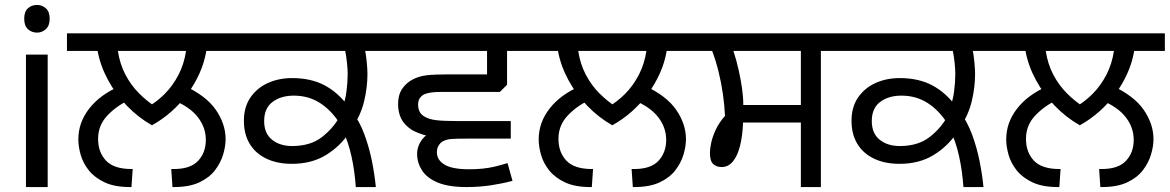

<svg xmlns="http://www.w3.org/2000/svg" viewBox="-20 -757 4734 777"><path d="M173 -536V0H85V-536ZM130 -737Q150 -737 165.5 -723.5Q181 -710 181 -681Q181 -653 165.5 -639Q150 -625 130 -625Q108 -625 93 -639Q78 -653 78 -681Q78 -710 93 -723.5Q108 -737 130 -737Z M595 -250Q540 -281 494 -328.5Q448 -376 417 -433.5Q386 -491 375 -551H251V-622H939V-551H815Q807 -504 787.5 -460.5Q768 -417 739.5 -378Q711 -339 674.5 -306.5Q638 -274 595 -250ZM733 -551H457Q465 -498 487.5 -455Q510 -412 543 -379Q576 -346 614 -322L576 -323Q615 -345 647.5 -378Q680 -411 702.5 -454.5Q725 -498 733 -551ZM297 -193Q297 -261 341 -317.5Q385 -374 464 -408L504 -353Q452 -329 414.5 -289.5Q377 -250 377 -195Q377 -141 409 -107Q441 -73 512 -73H517L512 0H506Q444 0 403.5 -19Q363 -38 339.5 -67.5Q316 -97 306.5 -130.5Q297 -164 297 -193ZM893 -194Q893 -165 883 -131.5Q873 -98 850 -68Q827 -38 786.5 -19Q746 0 684 0H678L673 -73H684Q751 -73 782 -106.5Q813 -140 813 -191Q813 -241 780.5 -283Q748 -325 679 -353L722 -412Q814 -370 853.5 -312.5Q893 -255 893 -194Z M1420 0Q1415 -68 1402 -126Q1389 -184 1367 -230L1357 -254Q1323 -309 1276 -339.5Q1229 -370 1169 -370Q1117 -370 1083 -344.5Q1049 -319 1049 -267Q1049 -217 1081 -191.5Q1113 -166 1162 -166Q1236 -166 1282.5 -202Q1329 -238 1355 -286L1362 -312Q1377 -347 1382 -386Q1387 -425 1387 -458Q1387 -478 1384 -505Q1381 -532 1377 -551H925V-622H1561V-551H1458Q1461 -536 1464 -507.5Q1467 -479 1467 -458Q1467 -403 1453.5 -347Q1440 -291 1407 -243L1394 -221Q1357 -165 1299 -129.5Q1241 -94 1161 -94Q1102 -94 1058 -115Q1014 -136 990.5 -175Q967 -214 967 -268Q967 -324 993.5 -362.5Q1020 -401 1064 -421Q1108 -441 1162 -441Q1239 -441 1294 -411.5Q1349 -382 1390 -326L1403 -309Q1435 -266 1454.5 -213.5Q1474 -161 1485 -106Q1496 -51 1501 0Z M2047 -196H1809Q1777 -196 1745.5 -200.5Q1714 -205 1688 -213.5Q1662 -222 1644 -233Q1615 -253 1603 -278Q1591 -303 1591 -336Q1591 -373 1607.5 -397.5Q1624 -422 1651 -436Q1677 -449 1707.5 -452.5Q1738 -456 1793 -456H1951V-551H1547V-622H2129V-551H2032V-414L2003 -385H1767Q1740 -385 1723.5 -382.5Q1707 -380 1696 -375Q1685 -369 1678.5 -359Q1672 -349 1672 -333Q1672 -317 1678.5 -304.5Q1685 -292 1700 -284Q1717 -274 1746.5 -270.5Q1776 -267 1837 -267H2047ZM1868 0Q1795 0 1751 -18.5Q1707 -37 1687.5 -68Q1668 -99 1668 -134Q1668 -168 1691.5 -196.5Q1715 -225 1764 -231L1908 -196H1868Q1826 -196 1806 -194.5Q1786 -193 1770 -184Q1760 -177 1754 -166Q1748 -155 1748 -141Q1748 -109 1779.5 -90.5Q1811 -72 1878 -72Q1907 -72 1932.5 -74.5Q1958 -77 1983 -83Q2008 -89 2034 -97L2054 -25Q2012 -14 1966 -7Q1920 0 1868 0Z M2458 -250Q2403 -281 2357 -328.5Q2311 -376 2280 -433.5Q2249 -491 2238 -551H2114V-622H2802V-551H2678Q2670 -504 2650.5 -460.5Q2631 -417 2602.5 -378Q2574 -339 2537.5 -306.5Q2501 -274 2458 -250ZM2596 -551H2320Q2328 -498 2350.5 -455Q2373 -412 2406 -379Q2439 -346 2477 -322L2439 -323Q2478 -345 2510.5 -378Q2543 -411 2565.5 -454.5Q2588 -498 2596 -551ZM2160 -193Q2160 -261 2204 -317.5Q2248 -374 2327 -408L2367 -353Q2315 -329 2277.5 -289.5Q2240 -250 2240 -195Q2240 -141 2272 -107Q2304 -73 2375 -73H2380L2375 0H2369Q2307 0 2266.5 -19Q2226 -38 2202.5 -67.5Q2179 -97 2169.5 -130.5Q2160 -164 2160 -193ZM2756 -194Q2756 -165 2746 -131.5Q2736 -98 2713 -68Q2690 -38 2649.5 -19Q2609 0 2547 0H2541L2536 -73H2547Q2614 -73 2645 -106.5Q2676 -140 2676 -191Q2676 -241 2643.5 -283Q2611 -325 2542 -353L2585 -412Q2677 -370 2716.5 -312.5Q2756 -255 2756 -194Z M3221 0V-261H2987Q2985 -206 2974.5 -165.5Q2964 -125 2945.5 -103Q2927 -81 2900 -81Q2880 -81 2866.5 -93Q2853 -105 2853 -139Q2853 -154 2858 -178.5Q2863 -203 2876.5 -232Q2890 -261 2914 -288Q2912 -331 2905.5 -376.5Q2899 -422 2888 -466.5Q2877 -511 2862 -551H2788V-622H3398V-551H3302V0ZM2988 -332H3221V-551H2948Q2961 -511 2969.5 -472.5Q2978 -434 2983 -399Q2988 -364 2988 -332Z M3879 0Q3874 -68 3861 -126Q3848 -184 3826 -230L3816 -254Q3782 -309 3735 -339.5Q3688 -370 3628 -370Q3576 -370 3542 -344.5Q3508 -319 3508 -267Q3508 -217 3540 -191.5Q3572 -166 3621 -166Q3695 -166 3741.5 -202Q3788 -238 3814 -286L3821 -312Q3836 -347 3841 -386Q3846 -425 3846 -458Q3846 -478 3843 -505Q3840 -532 3836 -551H3384V-622H4020V-551H3917Q3920 -536 3923 -507.5Q3926 -479 3926 -458Q3926 -403 3912.5 -347Q3899 -291 3866 -243L3853 -221Q3816 -165 3758 -129.5Q3700 -94 3620 -94Q3561 -94 3517 -115Q3473 -136 3449.5 -175Q3426 -214 3426 -268Q3426 -324 3452.5 -362.5Q3479 -401 3523 -421Q3567 -441 3621 -441Q3698 -441 3753 -411.5Q3808 -382 3849 -326L3862 -309Q3894 -266 3913.5 -213.5Q3933 -161 3944 -106Q3955 -51 3960 0Z M4350 -250Q4295 -281 4249 -328.5Q4203 -376 4172 -433.5Q4141 -491 4130 -551H4006V-622H4694V-551H4570Q4562 -504 4542.5 -460.5Q4523 -417 4494.5 -378Q4466 -339 4429.5 -306.5Q4393 -274 4350 -250ZM4488 -551H4212Q4220 -498 4242.5 -455Q4265 -412 4298 -379Q4331 -346 4369 -322L4331 -323Q4370 -345 4402.5 -378Q4435 -411 4457.5 -454.5Q4480 -498 4488 -551ZM4052 -193Q4052 -261 4096 -317.5Q4140 -374 4219 -408L4259 -353Q4207 -329 4169.5 -289.5Q4132 -250 4132 -195Q4132 -141 4164 -107Q4196 -73 4267 -73H4272L4267 0H4261Q4199 0 4158.5 -19Q4118 -38 4094.5 -67.5Q4071 -97 4061.5 -130.5Q4052 -164 4052 -193ZM4648 -194Q4648 -165 4638 -131.5Q4628 -98 4605 -68Q4582 -38 4541.5 -19Q4501 0 4439 0H4433L4428 -73H4439Q4506 -73 4537 -106.5Q4568 -140 4568 -191Q4568 -241 4535.5 -283Q4503 -325 4434 -353L4477 -412Q4569 -370 4608.5 -312.5Q4648 -255 4648 -194Z"/></svg>

Font: hexgurmukhi15
Style: Book
Weight: 400
Designer: Jelle Bosma - Monotype Design Team
Foundry: Monotype Imaging Inc.
Version: Version 2.003